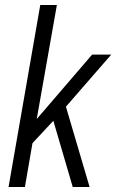

<svg xmlns="http://www.w3.org/2000/svg" viewBox="-20 -743 462 763"><path d="M14 0 140 -723H206L126 -270L346 -526H422L242 -319L336 0H269L192 -263L109 -174L79 0Z"/></svg>

Font: Archivo Condensed Light
Style: Italic
Weight: 300
Width: 3
Italic angle: -10°
Designer: Hector Gatti
Foundry: Omnibus-Type
Version: Version 2.001